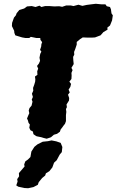

<svg xmlns="http://www.w3.org/2000/svg" viewBox="-20 -709 617 1016"><path d="M227 25 211 21 198 17 178 13 171 11 157 1 154 -13 141 -20 135 -33 138 -50 131 -59 128 -71 123 -82 130 -99 135 -110 132 -124 136 -137 147 -150 152 -171 148 -182 154 -196 149 -213 156 -229 155 -244 161 -260 166 -277 167 -289 165 -304 178 -313 177 -332 182 -346 176 -360 186 -373 192 -387 189 -404 193 -424 199 -436 192 -445 198 -463 199 -475 203 -486 194 -498 193 -508H172L143 -514L135 -508H114L97 -511L61 -522L56 -535L55 -546L43 -571L44 -588L54 -616L64 -628L68 -639L82 -656L108 -664L123 -675L148 -677L168 -672L189 -679L199 -672L219 -677H240L268 -675L293 -676L309 -673L330 -680H355L369 -677L395 -684L416 -678L439 -683L462 -686L487 -689L518 -686H538L545 -676L562 -672L567 -660L570 -638L577 -628L573 -601L562 -574L548 -563L549 -552L527 -539L512 -522L483 -511L467 -510H443L418 -511L404 -502L386 -487V-473L382 -461L378 -449L372 -434L373 -420L367 -408L368 -389L370 -370L358 -350L364 -338L358 -323L359 -310L358 -291L347 -277L356 -265L352 -249L343 -235L349 -220L340 -208L346 -190L345 -177L332 -156L334 -142L329 -132L331 -117L329 -100V-88V-68L324 -54L316 -44L309 -34L301 -24L297 -12L282 -1L265 4L250 17L245 19ZM129 287 110 286 77 279 66 272 73 252 71 239 81 224 80 207 110 172 108 161 114 145 128 135 141 122 146 93 162 68 178 55 206 41 234 38 253 34 278 39 301 47 310 69 307 96 296 109 280 139 266 152 257 177 241 197 223 208 219 220 203 233 185 255 180 269 157 281Z"/></svg>

Font: Winky Rough ExtraBold
Style: Italic
Weight: 800
Italic angle: -8.97852°
Designer: Simon Atzbach
Foundry: typofactur
Version: Version 1.206; ttfautohint (v1.8.4.7-5d5b)